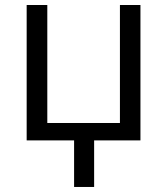

<svg xmlns="http://www.w3.org/2000/svg" viewBox="-20 -555 662 759"><path d="M272.9 0H85.4V-535.2H167V-68.8H454.1V-535.2H535.2V0H352.1V184.1H272.9Z"/></svg>

Font: Wonky
Style: Regular
Weight: 400
Designer: Monotype Design Team
Foundry: Monotype Imaging Inc.
Version: Version 3.000